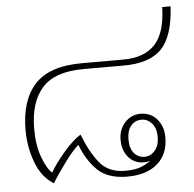

<svg xmlns="http://www.w3.org/2000/svg" viewBox="-47 -648 714 706"><g transform="rotate(-5 310.0 -294.5)"><path d="M37 -193Q37 -303 91 -361.5Q145 -420 264 -420H417Q496 -420 535.5 -463Q575 -506 577 -600H608Q602 -490 557.5 -444Q513 -398 417 -398H269Q162 -398 115.5 -345Q69 -292 69 -194Q69 -134 85.5 -89.5Q102 -45 121 -29Q140 -62 174.5 -102Q209 -142 237 -159Q261 -96 294 -54Q327 -12 389 -12Q418 -12 438 -17.5Q458 -23 484 -40Q470 -37 461 -37Q425 -37 403.5 -62.5Q382 -88 382 -127Q382 -165 405.5 -190.5Q429 -216 463 -216Q501 -216 524 -189Q547 -162 547 -122Q547 -60 507 -25Q467 10 395 10Q323 10 285 -27.5Q247 -65 226 -122Q207 -107 175 -64Q143 -21 124 11Q79 -17 58 -74Q37 -131 37 -193ZM519 -126Q519 -158 503 -176Q487 -194 465 -194Q441 -194 426 -176Q411 -158 411 -126Q411 -93 426 -75Q441 -57 465 -57Q487 -57 503 -75.5Q519 -94 519 -126Z"/></g></svg>

Font: Taviraj Thin
Style: Regular
Weight: 100
Designer: Katatrad Team
Foundry: CadsonDemak
Version: Version 1.030